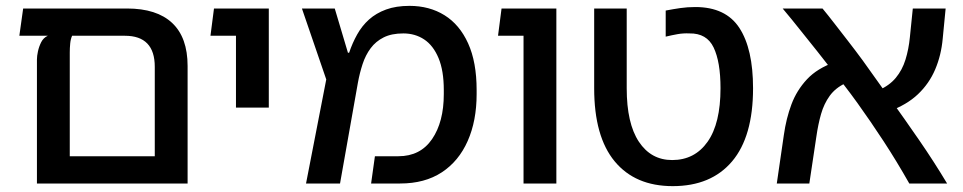

<svg xmlns="http://www.w3.org/2000/svg" viewBox="-20 -626 3284 655"><path d="M413 -597Q515 -597 567.5 -547.5Q620 -498 620 -401V0H106V-423Q106 -435 109.5 -451Q113 -467 120.5 -482Q128 -497 143 -504H46L59 -597ZM508 -93V-398Q508 -451 482.5 -477.5Q457 -504 406 -504H226Q221 -493 219.5 -477.5Q218 -462 218 -447V-93Z M785 -259V-597H897V-259ZM698 -504 710 -597H849V-504Z M1024 0 1093 -355 1010 -597H1122L1167 -446H1171Q1182 -479 1198.5 -508.5Q1215 -538 1239 -559.5Q1263 -581 1297 -593.5Q1331 -606 1377 -606Q1445 -606 1496.5 -574Q1548 -542 1577 -478Q1606 -414 1606 -319V-305Q1606 -214 1575.5 -145Q1545 -76 1487 -38Q1429 0 1345 0H1246L1259 -93H1339Q1414 -93 1454 -151.5Q1494 -210 1494 -305V-319Q1494 -385 1476 -428Q1458 -471 1427 -491.5Q1396 -512 1356 -512Q1316 -512 1289 -498.5Q1262 -485 1244.5 -461.5Q1227 -438 1217 -407.5Q1207 -377 1201 -344L1140 0Z M1766 0V-597H1878V0ZM1679 -504 1691 -597H1840V-504Z M2275 9Q2147 9 2077 -75.5Q2007 -160 2007 -325V-597H2118V-325Q2118 -205 2159.5 -142.5Q2201 -80 2273 -80Q2350 -80 2394 -142.5Q2438 -205 2438 -325Q2438 -415 2414.5 -464Q2391 -513 2332 -512Q2311 -513 2291.5 -509.5Q2272 -506 2251 -501V-590Q2277 -595 2301 -598.5Q2325 -602 2352 -602Q2456 -602 2502.5 -530.5Q2549 -459 2549 -325Q2549 -160 2477.5 -75.5Q2406 9 2275 9Z M3082 0Q3039 -76 2994.5 -144Q2950 -212 2905.5 -274Q2861 -336 2815 -391Q2792 -421 2768 -451Q2744 -481 2722 -508.5Q2700 -536 2681.5 -559Q2663 -582 2650 -597H2786Q2805 -574 2827 -545.5Q2849 -517 2873.5 -485.5Q2898 -454 2923 -420Q2967 -358 3016.5 -289Q3066 -220 3116 -147.5Q3166 -75 3211 0ZM2630 0 2654 -165Q2662 -222 2680 -270Q2698 -318 2733 -355.5Q2768 -393 2828 -414L2864 -342Q2830 -326 2810.5 -299Q2791 -272 2781 -237Q2771 -202 2765 -160L2741 0ZM3012 -246 2977 -318Q3014 -334 3036 -360.5Q3058 -387 3069 -422.5Q3080 -458 3084 -499L3094 -597H3206L3196 -494Q3191 -438 3170.5 -389.5Q3150 -341 3111.5 -304.5Q3073 -268 3012 -246Z"/></svg>

Font: Noto Sans Hebrew Thin Medium
Style: Regular
Weight: 500
Version: Version 3.001